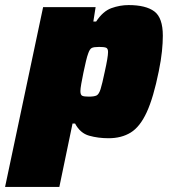

<svg xmlns="http://www.w3.org/2000/svg" viewBox="-65 -538 669 757"><path d="M-45 199 105 -510H312L303 -453H314Q341 -494 374.5 -506Q408 -518 442 -518Q510 -518 543.5 -493Q577 -468 577 -397Q577 -370 573.5 -335.5Q570 -301 561 -257Q540 -153 513.5 -95.5Q487 -38 450.5 -15.5Q414 7 363 7Q322 7 286.5 -3Q251 -13 231 -51H221L169 199ZM285 -157Q306 -157 315.5 -161.5Q325 -166 331.5 -186.5Q338 -207 348 -255Q361 -313 361 -333Q361 -347 353 -350Q345 -353 326 -353Q305 -353 297 -349Q289 -345 283 -328Q279 -318 274 -297Q269 -276 264 -252Q259 -228 255.5 -208Q252 -188 252 -179Q252 -164 259 -160.5Q266 -157 285 -157Z"/></svg>

Font: Saira Black
Style: Italic
Weight: 900
Italic angle: -12°
Designer: Hector Gatti with collaboration of the Omnibus-Type team
Foundry: Omnibus-Type
Version: Version 1.100; ttfautohint (v1.8.3)